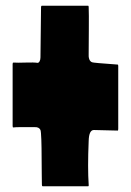

<svg xmlns="http://www.w3.org/2000/svg" viewBox="-20 -649 458 669"><path d="M301 -432Q305 -430 390 -424Q392 -424 392 -419V-200Q392 -194 390 -194L307 -196Q290 -196 289 -158Q285 -63 289 -6Q290 0 287 0H129Q126 0 126 -5Q126 -10 125.5 -40Q125 -70 125 -102Q125 -134 124 -162.5Q123 -191 121 -196Q116 -207 100 -206Q97 -206 77 -206Q57 -206 49 -206Q35 -206 27 -205Q24 -204 24 -210V-426Q24 -431 27 -431Q41 -430 69.5 -431Q98 -432 111 -430Q115 -430 118 -435.5Q121 -441 121 -449Q121 -451 123 -624Q123 -629 126 -629H287Q289 -629 289 -624Q290 -602 289.5 -542.5Q289 -483 289 -465Q287 -437 301 -432Z"/></svg>

Font: Cubao Free Narrow
Style: Narrow
Weight: 400
Width: 3
Designer: Aaron Amar
Version: Version 001.001